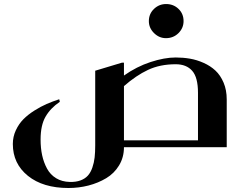

<svg xmlns="http://www.w3.org/2000/svg" viewBox="-20 -733 1215 956"><path d="M721.2 -627.9Q721.2 -664.1 746.6 -688.5Q772 -712.9 807.1 -712.9Q843.8 -712.9 868.9 -688.7Q894 -664.6 894 -627.9Q894 -593.3 868.7 -568.1Q843.3 -543 806.2 -543Q772.5 -543 746.8 -568.4Q721.2 -593.8 721.2 -627.9ZM454.1 -380.9 586.9 -420.9H597.2V-356.9Q660.2 -401.4 729.5 -424.1Q798.8 -446.8 855 -446.8Q891.6 -446.8 925.8 -440.9Q960 -435.1 993.9 -419.9Q1027.8 -404.8 1052.7 -381.6Q1077.6 -358.4 1093.3 -321.5Q1108.9 -284.7 1108.9 -237.8V0H597.2Q597.2 50.3 573 90.3Q548.8 130.4 508.8 154.3Q468.8 178.2 420.7 190.7Q372.6 203.1 320.8 203.1Q194.3 203.1 119.1 142.6Q43.9 82 43.9 -16.1Q43.9 -52.2 58.8 -84.2Q73.7 -116.2 96.4 -139.2Q119.1 -162.1 151.1 -182.4Q183.1 -202.6 212.4 -215.3Q241.7 -228 274.9 -238.8L277.8 -226.1Q231.4 -194.8 206.8 -152.1Q182.1 -109.4 182.1 -38.1Q182.1 4.4 189.9 40.3Q197.8 76.2 214.1 106.4Q230.5 136.7 259.3 154.3Q288.1 171.9 327.1 172.9Q357.9 173.8 380.9 165.3Q403.8 156.7 417.7 141.1Q431.6 125.5 439.9 101.3Q448.2 77.1 451.2 51Q454.1 24.9 454.1 -8.8ZM597.2 -34.2H965.8V-271Q965.8 -347.7 937 -380.4Q908.2 -413.1 855 -413.1Q776.9 -413.1 717 -385Q657.2 -356.9 597.2 -304.2Z"/></svg>

Font: Laureen pro
Style: Bold
Weight: 700
Designer: Ahmed zaza
Foundry: zazatype
Version: Version 1.000